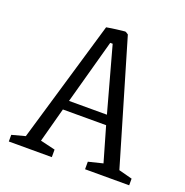

<svg xmlns="http://www.w3.org/2000/svg" viewBox="-113 -710 786 814"><g transform="rotate(20 280.5 -303.5)"><path d="M12 -30 72 -46 234 -596Q256 -600 280.5 -603Q305 -606 316 -607Q320 -607 331 -599L494 -46L555 -30V0H356V-34L421 -50L376 -206H181L139 -50L206 -34V0H12ZM364 -249 284 -540H273L193 -249Z"/></g></svg>

Font: Grenze Light
Style: Regular
Weight: 300
Designer: Renata Polastri
Foundry: Omnibus-Type
Version: Version 1.002; ttfautohint (v1.8)